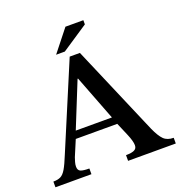

<svg xmlns="http://www.w3.org/2000/svg" viewBox="-145 -953 1019 1078"><g transform="rotate(-20 364.0 -414.0)"><path d="M218 0H3V-34Q30 -34 47 -42.5Q64 -51 79 -76.5Q94 -102 115 -154L329 -662H390L620 -125Q642 -76 663 -55Q684 -34 722 -34V0H437V-34Q451 -34 466.5 -36Q482 -38 492.5 -45.5Q503 -53 503 -70Q503 -93 485 -136L451 -216H203L163 -121Q159 -109 155 -95.5Q151 -82 151 -69Q151 -47 166.5 -40.5Q182 -34 218 -34ZM219 -260H435L331 -530H328ZM313 -698H261L364 -828H471V-803Z"/></g></svg>

Font: STIX Two Text Medium
Style: Regular
Weight: 500
Designer: Ross Mills, John Hudson & Paul Hanslow, Tiro Typeworks Ltd; with prior portions MicroPress Inc., and Coen Hoffman.
Foundry: Tiro Typeworks Ltd
Version: Version 2.13 b171